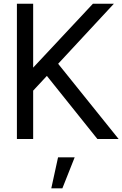

<svg xmlns="http://www.w3.org/2000/svg" viewBox="-20 -740 652 1022"><path d="M586 -720H474.5L156.5 -380V-720H70V0H156.5V-257.5L229.5 -336L498.5 0H611.5L289.5 -400.5ZM312 262.5 377.5 97.5H289L253 262.5Z"/></svg>

Font: Hauora Medium
Style: Regular
Weight: 500
Designer: Wayne Shih
Foundry: WCYS
Version: Version 1.001;hotconv 1.0.109;makeotfexe 2.5.65596